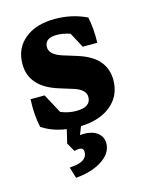

<svg xmlns="http://www.w3.org/2000/svg" viewBox="-92 -444 525 683"><g transform="rotate(-15 170.5 -102.5)"><path d="M157.7 7.8Q80.1 7.8 26.4 -27.3Q16.1 -74.2 19 -131.3H70.8L108.9 -60.5Q136.7 -48.8 165.5 -48.8Q219.7 -48.8 219.7 -85.9Q219.7 -113.8 175.3 -127.4L126.5 -142.6Q23.4 -174.3 23.4 -259.3Q23.4 -316.9 64.7 -350.8Q106 -384.8 175.8 -384.8Q239.3 -384.8 292.5 -358.9Q301.8 -316.9 300.3 -263.7H246.6L216.8 -319.3Q190.9 -328.1 168 -328.1Q123 -328.1 123 -294.9Q123 -266.6 170.9 -252L219.7 -236.8Q272.9 -220.2 297.1 -191.2Q321.3 -162.1 321.3 -121.6Q321.3 -62.5 277.1 -27.3Q232.9 7.8 157.7 7.8ZM103 180.7 90.8 139.6Q99.1 139.2 106 138.2Q112.8 137.2 118.2 136.2Q156.2 128.4 156.2 99.6Q156.2 84 140.1 84Q131.8 84 122.1 86.9L104 54.7L124 -29.3H182.1L155.8 37.6Q163.1 36.6 169.9 36.6Q201.7 36.6 220.2 51Q238.8 65.4 238.8 89.8Q238.8 121.6 208 145.5Q177.2 169.4 125 178.2Q114.7 179.7 103 180.7Z"/></g></svg>

Font: Markazi Text
Style: Bold
Weight: 700
Designer: Borna Izadpanah (Arabic designer), Fiona Ross (Arabic design director) and Florian Runge (Latin designer)
Foundry: Borna Izadpanah and Florian Runge
Version: Version 1.001; ttfautohint (v1.8.3)